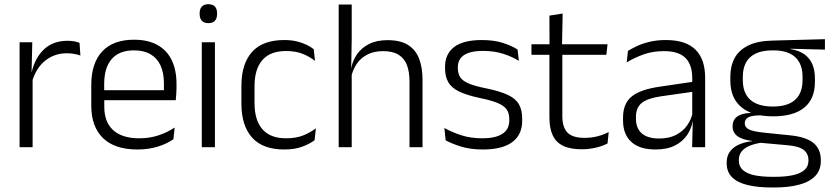

<svg xmlns="http://www.w3.org/2000/svg" viewBox="-20 -684 3864 892"><path d="M128 -301.5 112.5 -348 127.5 -350Q143.5 -417 185.5 -455.8Q227.5 -494.5 294 -494.5Q311.5 -494.5 325.5 -491.8Q339.5 -489 349.5 -485L353.5 -426Q341 -430.5 325 -433.5Q309 -436.5 290 -436.5Q233 -436.5 190 -402.2Q147 -368 128 -301.5ZM71 0V-487.5H130L126.5 -341L131.5 -336V0Z M618.5 10.5Q513 10.5 458.5 -42.5Q404 -95.5 404 -193.5V-288.5Q404 -390.5 454.8 -445Q505.5 -499.5 602.5 -499.5Q667.5 -499.5 711.5 -475Q755.5 -450.5 777.8 -404.5Q800 -358.5 800 -294V-276.5Q800 -262 799 -247.5Q798 -233 796.5 -218.5H740.5Q741.5 -240.5 741.5 -260.2Q741.5 -280 741.5 -296.5Q741.5 -345.5 725.8 -379.8Q710 -414 679.2 -432Q648.5 -450 602.5 -450Q534 -450 499 -409.8Q464 -369.5 464 -293.5V-246L464.5 -238V-187.5Q464.5 -154 474.2 -127Q484 -100 504.2 -80.8Q524.5 -61.5 555.2 -51.5Q586 -41.5 627 -41.5Q674.5 -41.5 715.2 -54.8Q756 -68 791.5 -91.5L785.5 -37Q754.5 -15.5 712 -2.5Q669.5 10.5 618.5 10.5ZM435.5 -218.5V-265H783V-218.5Z M917.5 0V-487.5H978.5V0ZM948 -576.5Q928 -576.5 917.8 -587.5Q907.5 -598.5 907.5 -619V-622.5Q907.5 -642.5 917.8 -653.5Q928 -664.5 948 -664.5Q968.5 -664.5 978.5 -653.5Q988.5 -642.5 988.5 -622.5V-619Q988.5 -598.5 978.5 -587.5Q968.5 -576.5 948 -576.5Z M1300.5 10.5Q1200.5 10.5 1151 -45Q1101.5 -100.5 1101.5 -203V-285Q1101.5 -387.5 1151 -442.8Q1200.5 -498 1300.5 -498Q1333 -498 1358.8 -491.8Q1384.5 -485.5 1404.5 -475.8Q1424.5 -466 1437.5 -455.5L1443.5 -401Q1420 -420 1387.2 -433.5Q1354.5 -447 1308.5 -447Q1235.5 -447 1199 -405Q1162.5 -363 1162.5 -284V-204.5Q1162.5 -126 1199 -83.8Q1235.5 -41.5 1309 -41.5Q1356 -41.5 1389.5 -55.2Q1423 -69 1447.5 -88L1441.5 -32.5Q1420.5 -16.5 1385.5 -3Q1350.5 10.5 1300.5 10.5Z M1882.5 0V-306Q1882.5 -349.5 1870.8 -381Q1859 -412.5 1832 -429.5Q1805 -446.5 1759.5 -446.5Q1717.5 -446.5 1686.5 -430.5Q1655.5 -414.5 1636.8 -386.5Q1618 -358.5 1611 -323L1595.5 -367.5H1612Q1618.5 -403.5 1639.2 -432.8Q1660 -462 1695 -479.8Q1730 -497.5 1780.5 -497.5Q1839.5 -497.5 1875 -475.5Q1910.5 -453.5 1926.8 -412.2Q1943 -371 1943 -312V0ZM1553.5 0V-663H1614V-501L1611.5 -361L1614 -356V0Z M2224 10.5Q2165 10.5 2122 -3Q2079 -16.5 2050.5 -32L2044.5 -89.5Q2080.5 -69.5 2123.5 -55.5Q2166.5 -41.5 2221.5 -41.5Q2282 -41.5 2314 -62.2Q2346 -83 2346 -124V-131Q2346 -157.5 2334.5 -174.8Q2323 -192 2293.5 -204.8Q2264 -217.5 2210 -228.5Q2148.5 -241.5 2113 -258.8Q2077.5 -276 2062.5 -302.5Q2047.5 -329 2047.5 -368V-373Q2047.5 -433.5 2090.2 -465.8Q2133 -498 2218.5 -498Q2275.5 -498 2317 -484.5Q2358.5 -471 2384.5 -454L2390.5 -401.5Q2358.5 -421 2317.5 -434.2Q2276.5 -447.5 2223.5 -447.5Q2183 -447.5 2157.2 -438.5Q2131.5 -429.5 2119.2 -412.5Q2107 -395.5 2107 -372.5V-368Q2107 -342 2118.5 -324.8Q2130 -307.5 2159 -295.5Q2188 -283.5 2239 -273.5Q2302 -260.5 2338.5 -243.5Q2375 -226.5 2390.5 -200Q2406 -173.5 2406 -132.5V-123.5Q2406 -57.5 2359.5 -23.5Q2313 10.5 2224 10.5Z M2683 9.5Q2629.5 9.5 2596.2 -6.5Q2563 -22.5 2547.8 -55.5Q2532.5 -88.5 2532.5 -137.5V-455.5H2592.5V-144.5Q2592.5 -93 2616.2 -68.2Q2640 -43.5 2696.5 -43.5Q2726.5 -43.5 2754.8 -50.5Q2783 -57.5 2808 -70.5L2802.5 -17.5Q2779 -5 2747.5 2.2Q2716 9.5 2683 9.5ZM2449 -429.5V-478.5H2802.5L2797 -429.5ZM2533 -471.5 2532.5 -611.5 2594 -621 2591 -471.5Z M3195.5 0 3198.5 -121.5 3196 -131V-288.5V-321Q3196 -384 3164.2 -415.2Q3132.5 -446.5 3064.5 -446.5Q3011.5 -446.5 2968 -430.5Q2924.5 -414.5 2891.5 -394L2897.5 -447.5Q2915.5 -459 2941 -470.8Q2966.5 -482.5 2999.8 -490.2Q3033 -498 3073 -498Q3122 -498 3156.8 -486Q3191.5 -474 3213.5 -451Q3235.5 -428 3245.8 -395.5Q3256 -363 3256 -322.5V0ZM3024.5 10.5Q2952 10.5 2913.2 -24.5Q2874.5 -59.5 2874.5 -125V-138Q2874.5 -202.5 2914.2 -235.2Q2954 -268 3043 -281L3206 -305L3209 -259L3050.5 -236.5Q2988.5 -227.5 2961.5 -205.8Q2934.5 -184 2934.5 -141.5V-132.5Q2934.5 -87.5 2962 -64Q2989.5 -40.5 3042.5 -40.5Q3088 -40.5 3120.2 -57Q3152.5 -73.5 3172.2 -101.2Q3192 -129 3198.5 -163.5L3210.5 -120.5H3198Q3192 -86 3171.8 -56Q3151.5 -26 3115.2 -7.8Q3079 10.5 3024.5 10.5Z M3571.5 -143.5Q3475.5 -143.5 3424.2 -186.2Q3373 -229 3373 -310V-327Q3373 -377 3392.8 -414Q3412.5 -451 3456 -472.5Q3499.5 -494 3570 -495.5L3812.5 -502V-453.5L3652.5 -457.5V-456Q3693 -449.5 3718 -431Q3743 -412.5 3754.5 -384.5Q3766 -356.5 3766 -320.5V-303.5Q3766 -225 3716.8 -184.2Q3667.5 -143.5 3571.5 -143.5ZM3568.5 137.5H3579Q3627 137.5 3662 130.2Q3697 123 3716.5 106.5Q3736 90 3736 62.5V61Q3736 29.5 3713.5 12.2Q3691 -5 3637 -9.5L3502 -21.5L3523 -22Q3490.5 -17.5 3465.8 -8Q3441 1.5 3426.8 18Q3412.5 34.5 3412.5 59.5V60.5Q3412.5 89.5 3432 106.5Q3451.5 123.5 3486.5 130.5Q3521.5 137.5 3568.5 137.5ZM3565 187Q3501.5 187 3454.5 176Q3407.5 165 3381.8 140.2Q3356 115.5 3356 73.5V71.5Q3356 40 3371.8 19.2Q3387.5 -1.5 3414.5 -13Q3441.5 -24.5 3473.5 -28L3473 -29.5Q3426.5 -35.5 3405 -52.2Q3383.5 -69 3383.5 -97V-97.5Q3383.5 -116 3392.2 -129.5Q3401 -143 3419.5 -150.5Q3438 -158 3467.5 -159.5V-168.5L3548 -147L3510 -148Q3470.5 -147.5 3455.2 -138.2Q3440 -129 3440 -111.5V-111Q3440 -92 3460.5 -82.2Q3481 -72.5 3531.5 -67.5L3649 -55.5Q3725 -48 3759.2 -19.8Q3793.5 8.5 3793.5 61V63Q3793.5 107 3767 134.2Q3740.5 161.5 3692 174.2Q3643.5 187 3578 187ZM3571 -189Q3616.5 -189 3647 -202.8Q3677.5 -216.5 3693 -244Q3708.5 -271.5 3708.5 -311V-328.5Q3708.5 -367.5 3693.2 -394.8Q3678 -422 3648.2 -436Q3618.5 -450 3573.5 -450H3570Q3520.5 -450 3489.8 -434.8Q3459 -419.5 3445 -392Q3431 -364.5 3431 -328V-311.5Q3431 -271.5 3446.5 -244.2Q3462 -217 3493 -203Q3524 -189 3571 -189Z"/></svg>

Font: Anek Telugu Medium Light
Style: Regular
Weight: 300
Version: Version 1.003